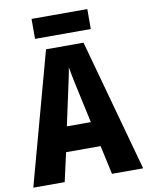

<svg xmlns="http://www.w3.org/2000/svg" viewBox="-96 -956 786 1024"><g transform="rotate(-10 297.5 -444.0)"><path d="M426 0 392 -156H205L170 0H0L195 -715H398L595 0ZM326 -461Q318 -496 310.5 -532.5Q303 -569 298 -599Q294 -572 285 -531.5Q276 -491 270 -462L233 -291H363ZM449 -888V-780H147V-888Z"/></g></svg>

Font: Noto Sans Gujarati UI Condensed ExtraBold
Style: Regular
Weight: 800
Width: 3
Designer: Jelle Bosma - Monotype Design Team, Universal Thirst
Foundry: Monotype Imaging Inc.
Version: Version 2.106; ttfautohint (v1.8.4.7-5d5b)